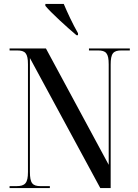

<svg xmlns="http://www.w3.org/2000/svg" viewBox="-20 -962 704 982"><path d="M371 -782H379V-792C352 -839 325 -897 306 -942H212V-932C241 -897 322 -823 371 -782ZM29 0H235V-10H188C146 -10 133 -25 133 -83V-665L493 0H546V-631C546 -689 559 -704 601 -704H644V-714H435V-704H481C522 -704 536 -690 536 -633V-119L215 -714H29V-704H67C109 -704 123 -690 123 -633V-83C123 -25 108 -10 64 -10H29Z"/></svg>

Font: Noto Serif Display Condensed Medium
Style: Regular
Weight: 500
Width: 3
Designer: Monotype Design Team
Foundry: Monotype Imaging Inc.
Version: Version 2.009